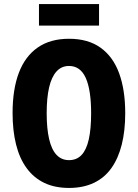

<svg xmlns="http://www.w3.org/2000/svg" viewBox="-20 -916 679 946"><path d="M597 -358Q597 -272 580 -204Q563 -136 529 -88Q495 -40 442.5 -15Q390 10 320 10Q250 10 198 -15Q146 -40 111 -88Q76 -136 59 -204.5Q42 -273 42 -359Q42 -476 73 -557.5Q104 -639 166 -682Q228 -725 320 -725Q414 -725 475.5 -681Q537 -637 567 -555Q597 -473 597 -358ZM210 -358Q210 -283 222 -231Q234 -179 258.5 -153Q283 -127 320 -127Q358 -127 382 -152.5Q406 -178 417.5 -229.5Q429 -281 429 -358Q429 -473 402.5 -532Q376 -591 320 -591Q283 -591 258.5 -564Q234 -537 222 -485.5Q210 -434 210 -358ZM468 -896V-790H172V-896Z"/></svg>

Font: Noto Sans Display Condensed ExtraBold
Style: Regular
Weight: 800
Width: 3
Designer: Monotype Design Team
Foundry: Monotype Imaging Inc.
Version: Version 2.003